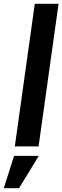

<svg xmlns="http://www.w3.org/2000/svg" viewBox="-57 -770 328 1010"><path d="M21 0 126 -750H251L146 0ZM-37 220 17 50H147L43 220Z"/></svg>

Font: Mohave Light
Style: Bold Italic
Weight: 700
Italic angle: -8°
Version: Version 2.003